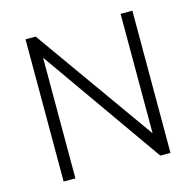

<svg xmlns="http://www.w3.org/2000/svg" viewBox="-103 -807 931 913"><g transform="rotate(-15 363.0 -350.0)"><path d="M100 0V-700H150L568 -112V-700H626V0H576L158 -594V0Z"/></g></svg>

Font: Geologica Roman Thin
Style: Regular
Weight: 250
Designer: Sindre Bremnes, Frode Helland
Foundry: Monokrom Skriftforlag AS
Version: Version 1.010;gftools[0.9.28]